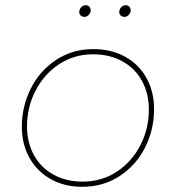

<svg xmlns="http://www.w3.org/2000/svg" viewBox="-20 -714 677 739"><path d="M64 -226Q64 -304 98.5 -373Q133 -442 196 -483.5Q259 -525 339 -525Q409 -525 462 -495.5Q515 -466 544 -413.5Q573 -361 573 -294Q573 -214 538 -145.5Q503 -77 440 -36Q377 5 297 5Q228 5 175.5 -24.5Q123 -54 93.5 -106.5Q64 -159 64 -226ZM553 -292Q553 -354 526.5 -402.5Q500 -451 451 -478Q402 -505 338 -505Q265 -505 207 -466.5Q149 -428 116.5 -364.5Q84 -301 84 -228Q84 -166 110.5 -117.5Q137 -69 185.5 -42Q234 -15 298 -15Q372 -15 430 -53.5Q488 -92 520.5 -155.5Q553 -219 553 -292ZM285 -668Q285 -678 292.5 -686Q300 -694 310 -694Q319 -694 324 -688Q329 -682 329 -674Q329 -664 321.5 -656.5Q314 -649 305 -649Q296 -649 290.5 -654.5Q285 -660 285 -668ZM439 -668Q439 -678 446.5 -686Q454 -694 464 -694Q473 -694 478 -688Q483 -682 483 -674Q483 -664 475.5 -656.5Q468 -649 459 -649Q450 -649 444.5 -654.5Q439 -660 439 -668Z"/></svg>

Font: Fixel Italic Variable Display Thin
Style: Italic
Weight: 100
Italic angle: -10°
Designer: AlfaBravo + MacPaw
Foundry: Kyrylo Tkachov, Marchela Mozhyna, Serhii Makarenko, Maria Weinstein, Zakhar Kryvoshyya
Version: Version 1.210;Glyphs 3.2 (3217)